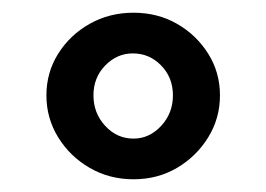

<svg xmlns="http://www.w3.org/2000/svg" viewBox="-20 -732 418 302"><path d="M190 -450Q152 -450 121 -468Q90 -486 71.5 -516Q53 -546 53 -582Q53 -618 71.5 -647.5Q90 -677 121 -694.5Q152 -712 190 -712Q228 -712 258.5 -694.5Q289 -677 307.5 -647.5Q326 -618 326 -582Q326 -546 307.5 -516Q289 -486 258.5 -468Q228 -450 190 -450ZM190 -514Q215 -514 233.5 -534Q252 -554 252 -582Q252 -610 233.5 -629Q215 -648 189 -648Q164 -648 145.5 -629Q127 -610 127 -582Q127 -554 145.5 -534Q164 -514 190 -514Z"/></svg>

Font: Arima Thin
Style: Bold
Weight: 700
Version: Version 1.100